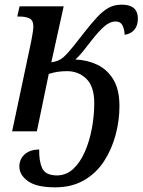

<svg xmlns="http://www.w3.org/2000/svg" viewBox="-20 -563 611 823"><path d="M216 240Q137 240 100 213.5Q63 187 63 151Q63 119 86 98.5Q109 78 148 78Q147 127 160.5 157.5Q174 188 223 189Q264 189 294 161Q324 133 344 87Q364 41 374 -13.5Q384 -68 384 -121Q384 -192 350.5 -225Q317 -258 267 -258Q225 -258 189 -246L138 0H32L114 -387Q117 -402 120 -421.5Q123 -441 123 -449Q123 -476 106.5 -484Q90 -492 65 -492H54L64 -536H253L200 -296Q232 -300 251 -317Q270 -334 295 -365L342 -425Q372 -463 396 -489Q420 -515 444.5 -529Q469 -543 502 -543Q571 -543 571 -483Q571 -453 555.5 -435Q540 -417 514 -414Q514 -435 505.5 -453Q497 -471 475 -471Q452 -471 428.5 -451Q405 -431 375 -393Q352 -363 335 -342Q318 -321 303 -308Q354 -306 397 -285.5Q440 -265 466 -222Q492 -179 492 -108Q492 -46 475.5 15.5Q459 77 426 128Q393 179 340.5 209.5Q288 240 216 240Z"/></svg>

Font: Noto Serif SemiCondensed Medium
Style: Italic
Weight: 500
Width: 4
Italic angle: -12°
Designer: Monotype Design Team
Foundry: Monotype Imaging Inc.
Version: Version 2.013